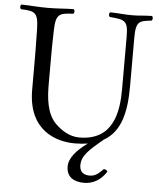

<svg xmlns="http://www.w3.org/2000/svg" viewBox="-57 -699 783 948"><g transform="rotate(5 334.0 -225.0)"><path d="M505.5 135C501.5 128 495.5 124 486.5 124C464.5 146 448.5 162 419.5 162C382.5 162 369.5 141 369.5 115C369.5 68.7 402.4 37.9 474.5 -21.4C558.7 -69.6 580 -169.7 580 -295V-536C580 -619 598 -620 658 -627C664 -633 664 -644 658 -650C609 -649 598.3 -645 560 -645C517.1 -645 500 -649 450 -650C444 -644 444 -633 450 -627C525 -620 542 -619 542 -536V-277C542 -165 521 -21 352 -21C304 -21 264 -47 234 -76C185 -123 179 -204 179 -269V-383C179 -433 179 -475 181 -536C183 -619 200 -624 270 -627C276 -633 276 -644 270 -650C221 -649 190.7 -645 140 -645C89.3 -645 60 -649 10 -650C4 -644 4 -633 10 -627C80 -624 96 -619 98 -536C100 -453 100 -404 100 -321V-236C100 -32 242 10 332 10C355.8 10 377.4 8.3 397 5C344.3 43.3 307.5 83.5 307.5 126C307.5 180 345.5 200 395.5 200C436.5 200 476.5 180 505.5 135Z"/></g></svg>

Font: Libertinus Serif Display
Style: Regular
Weight: 400
Designer: Philipp H. Poll
Foundry: Khaled Hosny
Version: Version 6.1